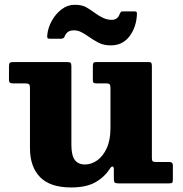

<svg xmlns="http://www.w3.org/2000/svg" viewBox="-20 -786 786 823"><path d="M108.5 -151V-409Q108.5 -420.5 104.8 -424.5Q101 -428.5 90 -428.5H38.5Q27 -428.5 22.8 -431.5Q18.5 -434.5 18.5 -446V-499.5Q18.5 -512 21.5 -516Q24.5 -520 36.5 -520H266.5Q278.5 -520 282.2 -517Q286 -514 286 -501.5V-165.5Q286 -121 300.2 -101Q314.5 -81 344.5 -81Q371.5 -81 396.5 -98.5Q421.5 -116 437.5 -150.8Q453.5 -185.5 453.5 -237V-408.5Q453.5 -420 450.2 -424.2Q447 -428.5 436 -428.5H395.5Q385.5 -428.5 381.8 -430.8Q378 -433 378 -442.5V-501.5Q378 -512.5 380.5 -516.2Q383 -520 393.5 -520H615.5Q626 -520 628.5 -516.5Q631 -513 631 -502V-111Q631 -97 635.2 -94.2Q639.5 -91.5 653.5 -91.5H707Q721 -91.5 721 -77.5V-18Q721 -7.5 718.8 -3.8Q716.5 0 706 0H487.5Q474.5 0 471.2 -4Q468 -8 468 -21.5V-61Q468 -70.5 463 -72.2Q458 -74 451 -63Q427.5 -26.5 388.5 -4.5Q349.5 17.5 285 17.5Q195 17.5 151.8 -26.8Q108.5 -71 108.5 -151ZM455 -591.5Q423.5 -591.5 401.8 -603.2Q380 -615 362 -627.5Q344.5 -640 329 -648Q313.5 -656 296.5 -656Q278 -656 268.8 -647.2Q259.5 -638.5 256 -627Q251 -620 242 -620H193Q184.5 -620 183.2 -623.8Q182 -627.5 182.5 -635Q185.5 -667 202 -696.8Q218.5 -726.5 244 -746Q269.5 -765.5 300.5 -765.5Q332 -765.5 351.2 -754Q370.5 -742.5 388 -729.5Q404.5 -717.5 422.2 -709.2Q440 -701 459.5 -701Q484.5 -701 493 -726Q496 -731 497.5 -734Q499 -737 506 -737H557.5Q564 -737 565.5 -734.5Q567 -732 567 -726Q565 -670.5 535.5 -631Q506 -591.5 455 -591.5Z"/></svg>

Font: Besley* Heavy
Style: Regular
Weight: 800
Designer: Owen Earl
Foundry: indestructible type*
Version: Version 3.000; ttfautohint (v1.8.3)